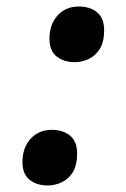

<svg xmlns="http://www.w3.org/2000/svg" viewBox="-20 -562 387 590"><path d="M210 -371Q176 -371 154 -388.5Q132 -406 132 -443Q132 -487 157 -514.5Q182 -542 222 -542Q257 -542 278.5 -524Q300 -506 300 -469Q300 -433 286.5 -411.5Q273 -390 252 -380.5Q231 -371 210 -371ZM127 8Q93 8 71 -9.5Q49 -27 49 -64Q49 -108 74 -135.5Q99 -163 139 -163Q174 -163 195.5 -145Q217 -127 217 -90Q217 -54 203.5 -32.5Q190 -11 169 -1.5Q148 8 127 8Z"/></svg>

Font: Noto Serif Display ExtraCondensed Black
Style: Italic
Weight: 900
Width: 2
Italic angle: -12°
Designer: Monotype Design Team
Foundry: Monotype Imaging Inc.
Version: Version 2.009